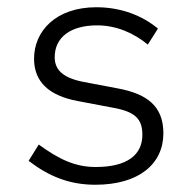

<svg xmlns="http://www.w3.org/2000/svg" viewBox="-20 -500 530 530"><path d="M243 10C364 10 431 -48 431 -132C431 -208 385 -241 305 -256L210 -274C154 -285 131 -307 131 -342C131 -398 176 -430 248 -430C301 -430 349 -409 388 -377L416 -421C373 -457 314 -480 246 -480C134 -480 74 -414 74 -338C74 -275 114 -236 195 -221L290 -203C354 -192 373 -171 373 -128C373 -73 332 -39 244 -39C188 -39 143 -60 87 -101L59 -56C115 -13 172 10 243 10Z"/></svg>

Font: Gantari Light
Style: Regular
Weight: 300
Designer: Anugrah Pasau
Foundry: Lafontype
Version: Version 1.000